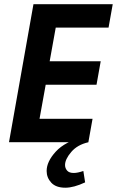

<svg xmlns="http://www.w3.org/2000/svg" viewBox="-20 -680 559 918"><path d="M402.5 0H23L140 -660H519L499 -548H246.5L217.5 -387H461.5L441.5 -275H198.5L169 -112H422.5ZM292.5 217.5Q247.5 217.5 225.2 193.5Q203 169.5 203 137.5Q203 92.5 246.8 44.8Q290.5 -3 383 -27L403 0Q350 12 320.5 46.8Q291 81.5 291 109Q291 124 300.8 135.5Q310.5 147 332.5 147Q351 147 378.5 137.5L387 192Q332.5 217.5 292.5 217.5Z"/></svg>

Font: Lucymar Sans SemiBold
Style: Italic
Weight: 600
Italic angle: -10°
Foundry: The League of Moveable Type (original font) / Main changes by Cristiano Sobral with portions from Mirco Monsees
Version: Version 2.00;August 30, 2020;FontCreator 13.0.0.2681 64-bit